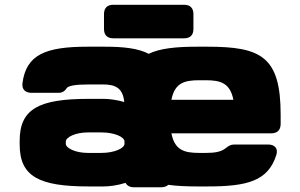

<svg xmlns="http://www.w3.org/2000/svg" viewBox="-20 -770 1259 805"><path d="M541 15.1H656.2C668.9 15.1 679.2 11.2 685.5 4.9C720.2 9.8 761.2 11.7 807.6 11.7H849.6C1015.6 11.7 1104 -10.3 1138.7 -120.6C1147 -147.5 1131.8 -164.1 1104.5 -164.1H962.4C947.3 -164.1 938 -158.2 925.8 -148.4C905.8 -132.3 877.4 -128.9 842.3 -128.9H814.9C752.4 -128.9 712.4 -140.6 698.7 -210.9H1116.7C1141.6 -210.9 1156.2 -224.1 1156.7 -249V-289.1C1156.7 -533.2 1074.7 -574.2 849.6 -574.2H807.6C718.3 -574.2 650.9 -567.4 603.5 -544.4C559.1 -567.4 498.5 -574.2 419.4 -574.2H347.2C171.9 -574.2 89.8 -541.5 74.2 -421.4C70.8 -395.5 85.9 -380.9 111.8 -380.9H227.5C244.6 -380.9 255.9 -393.6 257.8 -397.9C263.2 -410.2 293 -416 355.5 -416H411.1C462.9 -416 495.1 -401.9 501 -342.3C470.2 -351.6 435.1 -355.5 415 -355.5H351.6C144.5 -355.5 62.5 -314.5 62.5 -179.7V-164.1C62.5 -29.3 144.5 11.7 351.6 11.7H415C438 11.7 474.1 7.3 506.3 -3.4C512.2 8.3 524.4 15.1 541 15.1ZM405.3 -128.9H347.7C298.8 -128.9 255.9 -147.9 255.9 -167.5V-176.3C255.9 -195.8 298.8 -214.8 347.7 -214.8H405.3C459 -214.8 502 -196.3 502 -176.3V-167.5C502 -147.9 459 -128.9 405.3 -128.9ZM958.5 -351.6H698.7C712.4 -421.9 752.4 -433.6 814.9 -433.6H842.3C904.8 -433.6 944.8 -421.9 958.5 -351.6ZM455.1 -609.4H752C777.3 -609.4 791 -623 791 -648.4V-710.9C791 -736.3 777.3 -750 752 -750H455.1C429.7 -750 416 -736.3 416 -710.9V-648.4C416 -623 429.7 -609.4 455.1 -609.4Z"/></svg>

Font: Gyrotrope Black
Style: Regular
Weight: 900
Designer: David Moles
Version: Version 1.003;Glyphs 3.3.1 (3343)